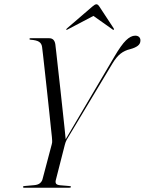

<svg xmlns="http://www.w3.org/2000/svg" viewBox="-20 -879 678 899"><path d="M312.5 -4.5Q312.5 0 303 0H93Q87.5 0 87.5 -4Q87.5 -7 95 -8L140 -12Q157.5 -13.5 166.8 -21Q176 -28.5 179 -39.5L222.5 -204Q225 -213 224.2 -220.5Q223.5 -228 223 -237.5Q222 -245 218.8 -276.5Q215.5 -308 210.8 -353.5Q206 -399 200.5 -449.2Q195 -499.5 190 -545Q185 -590.5 181.5 -621.5Q178 -652.5 177 -659Q175 -675 163.2 -683Q151.5 -691 123 -693Q118 -693 118 -697Q118 -700 122.5 -700H210.5Q234.5 -700 239 -672Q240 -665 243.5 -633.5Q247 -602 252 -556.5Q257 -511 262.8 -459.8Q268.5 -408.5 273.5 -360.8Q278.5 -313 282.5 -277.2Q286.5 -241.5 287.5 -227L514.5 -612Q547.5 -668.5 570 -690.2Q592.5 -712 613 -712Q625.5 -712 631.8 -705.2Q638 -698.5 637.5 -689Q637.5 -674 625 -664.5Q612.5 -655 590 -649Q564 -643 544.2 -627.5Q524.5 -612 505.5 -580L292.5 -225Q289 -218.5 287.2 -213.2Q285.5 -208 283.5 -201L241.5 -36.5Q238.5 -25.5 242.5 -19.2Q246.5 -13 262 -11.5L304 -8Q312.5 -7 312.5 -4.5ZM512.5 -739.5Q510 -738 506.5 -741.5L417.5 -804.5L297.5 -741.5Q292 -738 290.5 -739.5Q289 -741.5 293.5 -746L412 -848Q424.5 -859 431.5 -859Q438.5 -859 445.5 -848L512.5 -746Q515 -741.5 512.5 -739.5Z"/></svg>

Font: Fraunces 144pt S000 Light
Style: Italic
Weight: 300
Italic angle: -16°
Version: Version 1.000; ttfautohint (v1.8.3)